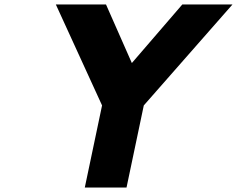

<svg xmlns="http://www.w3.org/2000/svg" viewBox="-20 -845 1067 865"><path d="M231.5 -825 439.8 -370 362 0H550L627.8 -370L1027.5 -825H801.5L574 -561L457.5 -825Z"/></svg>

Font: Hussar
Style: BdOblTwo
Weight: 700
Foundry: Cannot Into Space Fonts
Version: Version 2.00